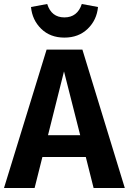

<svg xmlns="http://www.w3.org/2000/svg" viewBox="-29 -940 644 960"><path d="M372 -264 291 -583 211 -264ZM400 -155H183L144 0H-9L204 -692H383L595 0H439ZM126 -905 207 -920Q228 -853 293 -853Q358 -853 380 -920L461 -905Q455 -840 409.5 -796Q364 -752 293 -752Q222 -752 177 -796Q132 -840 126 -905Z"/></svg>

Font: FiraSans
Style: Regular
Weight: 600
Designer: Carrois Corporate & Edenspiekermann AG
Foundry: Carrois Corporate GbR & Edenspiekermann AG
Version: Version 3.106;PS 003.106;hotconv 1.0.70;makeotf.lib2.5.58329